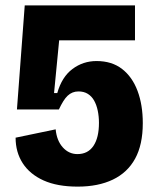

<svg xmlns="http://www.w3.org/2000/svg" viewBox="-20 -680 586 714"><path d="M269 14Q193 14 142 -9Q91 -32 64.5 -73Q38 -114 38 -168L187 -199Q191 -157 213.5 -132Q236 -107 268 -107Q307 -107 327.5 -137.5Q348 -168 348 -223Q348 -247 343.5 -268.5Q339 -290 330 -306Q321 -322 306.5 -331Q292 -340 272 -340Q260 -340 250 -336Q240 -332 231.5 -324Q223 -316 215 -303Q207 -290 199 -273H43L72 -660H482V-530H200L181 -334H193Q210 -394 249.5 -423.5Q289 -453 339 -453Q396 -453 434 -423.5Q472 -394 491.5 -342Q511 -290 511 -222Q511 -142 482.5 -90Q454 -38 399.5 -12Q345 14 269 14Z"/></svg>

Font: Bricolage Grotesque SemiCondensed ExtraBold
Style: Regular
Weight: 800
Width: 4
Designer: Mathieu Triay
Foundry: Atelier Triay
Version: Version 1.001;gftools[0.9.33.dev8+g029e19f]